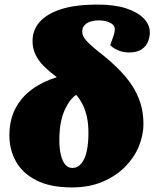

<svg xmlns="http://www.w3.org/2000/svg" viewBox="-20 -801 689 838"><path d="M294 17Q199 17 138.5 -14Q78 -45 49.5 -96.5Q21 -148 21 -209Q21 -277 47 -327Q73 -377 119.5 -411Q166 -445 228 -464Q197 -487 173 -510.5Q149 -534 135.5 -561.5Q122 -589 122 -622Q122 -669 152.5 -704.5Q183 -740 245.5 -760.5Q308 -781 406 -781Q480 -781 530.5 -764.5Q581 -748 607.5 -720.5Q634 -693 634 -659Q634 -640 626 -619.5Q618 -599 598 -585.5Q578 -572 543 -572Q517 -572 495 -581.5Q473 -591 461 -604Q471 -631 476 -646Q481 -661 481 -674Q481 -685 473 -693Q465 -701 449 -706.5Q433 -712 410 -712Q393 -712 377 -707.5Q361 -703 350 -692Q339 -681 339 -664Q339 -653 343 -644Q347 -635 357 -623.5Q367 -612 385.5 -596Q404 -580 431 -559Q487 -514 526 -468.5Q565 -423 585.5 -372Q606 -321 606 -260Q606 -210 585.5 -161Q565 -112 525 -72Q485 -32 427 -7.5Q369 17 294 17ZM296 -68Q320 -68 336 -88.5Q352 -109 359 -143Q366 -177 366 -219Q366 -260 359.5 -290Q353 -320 341 -344Q329 -368 313 -387Q302 -381 289.5 -366Q277 -351 265 -326.5Q253 -302 246 -268.5Q239 -235 239 -189Q239 -153 245.5 -125.5Q252 -98 264.5 -83Q277 -68 296 -68Z"/></svg>

Font: Literata 18pt Black
Style: Italic
Weight: 900
Italic angle: -2°
Designer: Latin by Veronika Burian and Jose Scaglione. Greek by Irene Vlachou. Cyrillic by Vera Evstafieva
Foundry: TypeTogether
Version: Version 3.103;gftools[0.9.29]